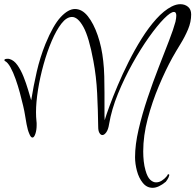

<svg xmlns="http://www.w3.org/2000/svg" viewBox="-20 -706 933 917"><path d="M709 191Q681 191 662 167.5Q643 144 634 110Q625 76 625 45Q625 -15 642 -88Q659 -161 684.5 -237Q710 -313 737.5 -383.5Q765 -454 787 -511Q809 -568 818 -602Q820 -611 821 -618.5Q822 -626 822 -631Q822 -649 811 -649Q795 -649 763 -616.5Q731 -584 691.5 -528.5Q652 -473 613 -403Q574 -333 543.5 -258.5Q513 -184 501 -113Q497 -87 487.5 -74Q478 -61 469 -61Q461 -61 455 -71Q449 -81 449 -100Q448 -180 444 -260.5Q440 -341 426 -415Q405 -529 378.5 -577Q352 -625 324 -625Q298 -625 273.5 -593.5Q249 -562 227 -510.5Q205 -459 188 -398Q171 -337 161.5 -277Q152 -217 152 -170Q152 -159 152.5 -148.5Q153 -138 154 -129Q155 -124 155 -118.5Q155 -113 155 -108Q155 -85 149 -67Q143 -49 135 -49Q127 -49 120 -67Q112 -85 107 -112.5Q102 -140 99 -159Q97 -173 90.5 -201Q84 -229 75 -262.5Q66 -296 54.5 -328.5Q43 -361 30 -384.5Q17 -408 3 -415Q1 -417 1 -419Q1 -424 11.5 -425Q22 -426 26 -424Q47 -418 63.5 -394.5Q80 -371 92.5 -339.5Q105 -308 114 -277.5Q123 -247 129 -227Q140 -296 155.5 -363.5Q171 -431 197 -496Q234 -586 270 -624.5Q306 -663 338 -663Q372 -663 399.5 -628.5Q427 -594 446.5 -537.5Q466 -481 473 -415Q477 -381 478 -341.5Q479 -302 479 -264V-186Q479 -169 479 -155Q479 -141 480 -132Q487 -156 503 -199.5Q519 -243 542 -297.5Q565 -352 594 -410Q623 -468 656.5 -521.5Q690 -575 726.5 -615.5Q763 -656 800 -675Q822 -686 841 -686Q863 -686 878 -673.5Q893 -661 893 -637Q893 -601 878 -565.5Q863 -530 842 -496Q821 -462 803 -430Q771 -372 739 -296Q707 -220 685.5 -139Q664 -58 664 17Q664 41 666.5 64Q669 87 675 108Q684 140 697.5 152.5Q711 165 725 165Q740 165 753 156.5Q766 148 774 138.5Q782 129 781 127Q790 124 788 132.5Q786 141 780 150.5Q774 160 772 162Q737 191 709 191Z"/></svg>

Font: Inspiration
Style: Regular
Weight: 400
Designer: Robert E. Leuschke
Foundry: Robert E. Leuschke
Version: Version 2.010; ttfautohint (v1.8.3)